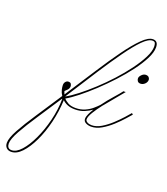

<svg xmlns="http://www.w3.org/2000/svg" viewBox="-404 -712 983 1133"><g transform="rotate(20 88.0 -145.5)"><path d="M68 -54Q40 -54 20.5 -62Q1 -70 -12 -83Q-15 -11 -32 59Q-49 129 -76 185.5Q-103 242 -135 276Q-167 310 -201 310Q-220 310 -231 298.5Q-242 287 -242 268Q-242 238 -213 185Q-184 132 -135.5 59Q-87 -14 -29 -103Q-40 -119 -44 -136Q-48 -153 -48 -165Q-48 -178 -40.5 -186.5Q-33 -195 -23 -195Q-10 -195 -6 -187Q-2 -179 -2 -173Q-2 -159 -13.5 -148Q-25 -137 -27 -135Q-27 -135 -25.5 -129.5Q-24 -124 -20 -116Q-9 -133 2 -150Q56 -233 108 -313.5Q160 -394 207 -459Q254 -524 293 -562.5Q332 -601 360 -601Q393 -601 393 -561Q393 -530 372 -488.5Q351 -447 316 -400.5Q281 -354 238 -307.5Q195 -261 150 -219Q105 -177 64 -144.5Q23 -112 -7 -95Q3 -83 21 -73Q39 -63 68 -63Q100 -63 126 -74.5Q152 -86 170.5 -102Q189 -118 201 -131Q228 -168 257.5 -201Q287 -234 301 -253Q305 -252 315 -253Q299 -233 274 -203.5Q249 -174 224 -143Q223 -141 220 -138Q217 -135 213 -130Q188 -98 170.5 -69Q153 -40 153 -23Q153 -13 164.5 -6.5Q176 0 192 0Q221 0 252 -18.5Q283 -37 311.5 -63.5Q340 -90 361.5 -114Q383 -138 392 -149L400 -142Q391 -132 369.5 -107.5Q348 -83 318.5 -56Q289 -29 256.5 -10Q224 9 192 9Q173 9 158 1Q143 -7 143 -23Q143 -36 151 -53.5Q159 -71 171 -90Q152 -76 126 -65Q100 -54 68 -54ZM-12 -106Q18 -122 58.5 -153.5Q99 -185 143.5 -226Q188 -267 230 -313Q272 -359 306 -405Q340 -451 360.5 -491.5Q381 -532 381 -561Q381 -574 377.5 -583Q374 -592 360 -592Q335 -592 299 -555.5Q263 -519 217.5 -455.5Q172 -392 119 -310.5Q66 -229 9 -139Q-1 -123 -12 -106ZM379 -329Q367 -329 361 -336.5Q355 -344 355 -354Q355 -365 367 -377Q379 -389 392 -389Q406 -389 412 -381.5Q418 -374 418 -367Q418 -352 406 -340.5Q394 -329 379 -329ZM-230 268Q-230 282 -223.5 291Q-217 300 -201 300Q-172 300 -141.5 266Q-111 232 -84.5 175.5Q-58 119 -41 50.5Q-24 -18 -23 -87Q-24 -86 -25 -87Q-77 -7 -124 63.5Q-171 134 -200.5 187Q-230 240 -230 268Z"/></g></svg>

Font: Kapakana Light
Style: Regular
Weight: 300
Designer: Kyosuke Nagai
Version: Version 1.000